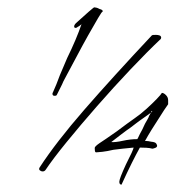

<svg xmlns="http://www.w3.org/2000/svg" viewBox="-20 -475 528 523"><path d="M129 -214Q123 -214 123 -219Q123 -219 123 -220.5Q123 -222 124 -223Q134 -245 143 -270Q148 -281 153 -293.5Q158 -306 163 -317Q188 -368 202 -409L197 -405L194 -403L192 -402Q189 -399 186 -399Q182 -399 182 -403Q182 -407 187 -412Q211 -434 221 -442.5Q231 -451 233.5 -453Q236 -455 237 -455Q239 -455 243 -454Q247 -453 250 -451L249 -452Q251 -450 253 -450Q260 -448 260 -444L259 -443Q258 -444 247 -425.5Q236 -407 220 -378.5Q204 -350 188.5 -320.5Q173 -291 161.5 -270Q150 -249 149 -245L135 -217Q134 -214 129 -214ZM104 -12Q101 -8 96 -8Q92 -8 88.5 -11Q85 -14 88 -19Q133 -88 210 -176.5Q287 -265 394 -379Q395 -380 405 -380Q410 -380 414.5 -378.5Q419 -377 419 -372Q419 -371 418.5 -370.5Q418 -370 418 -369Q382 -335 336 -286.5Q290 -238 244.5 -186Q199 -134 161.5 -88Q124 -42 104 -12ZM311 28Q305 28 305 20Q305 12 323 -27Q343 -66 344 -73Q332 -72 314 -70Q296 -68 289 -67Q272 -63 259 -61.5Q246 -60 242 -60Q239 -60 238.5 -64.5Q238 -69 238 -72Q238 -76 251 -85L269 -97Q284 -107 298.5 -117.5Q313 -128 326 -138L347 -153Q363 -164 379 -178.5Q395 -193 407 -205.5Q419 -218 421 -222Q426 -222 432 -216Q438 -210 438 -202V-191Q433 -185 404 -139Q391 -119 383.5 -106Q376 -93 375 -91Q376 -91 378 -91Q380 -91 384 -90.5Q388 -90 392 -89Q403 -88 405.5 -84Q408 -80 408 -78Q408 -74 402.5 -72Q397 -70 395 -70Q388 -72 378.5 -72.5Q369 -73 361 -73Q351 -55 339 -31Q327 -7 311 28ZM391 -168 395 -172 393 -173Q393 -172 391 -168ZM283 -88Q294 -87 314.5 -91.5Q335 -96 354 -96Q354 -96 356 -99.5Q358 -103 361 -110Q364 -115 367.5 -122Q371 -129 375 -138Q377 -142 381 -148.5Q385 -155 386 -159L391 -168L370 -153Q366 -150 361.5 -147Q357 -144 352 -140L335 -127Q326 -121 311 -109.5Q296 -98 283 -88Z"/></svg>

Font: Corinthia
Style: Regular
Weight: 400
Designer: Robert E. Leuschke
Foundry: Robert E. Leuschke
Version: Version 1.013; ttfautohint (v1.8.3)